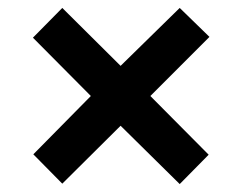

<svg xmlns="http://www.w3.org/2000/svg" viewBox="-20 -646 612 484"><path d="M433 -626 508 -553 359 -404 506 -256 433 -182 284 -329 137 -183 64 -257 209 -404 63 -551 137 -626 284 -480Z"/></svg>

Font: Noto Sans Tamil UI
Style: Regular
Weight: 400
Designer: Jelle Bosma - Monotype Design Team
Foundry: Monotype Imaging Inc.
Version: Version 2.004